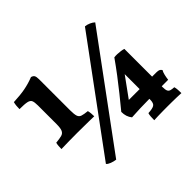

<svg xmlns="http://www.w3.org/2000/svg" viewBox="-162 -958 1195 1195"><g transform="rotate(-45 435.5 -360.5)"><path d="M232.5 -730Q247.5 -726 253 -716.7Q258.6 -707.4 258.6 -684.8V-411.1Q258.6 -376 264.1 -359.7Q269.5 -343.4 285.8 -338.2Q302 -333 333.1 -329.9Q336.1 -318.8 337.3 -306Q338.6 -293.1 338.6 -279Q318.1 -280 291.9 -280Q265.7 -280 239.3 -280.5Q212.9 -281 191.4 -281Q159.8 -281 119.9 -280.5Q80 -280 49.9 -279Q49.9 -291.6 50.9 -305.2Q51.9 -318.8 54.9 -329.9Q88 -333 106 -337.9Q124 -342.9 131.1 -359.2Q138.3 -375.4 138.3 -411.1V-574.4Q138.3 -603.4 132.6 -616.9Q126.9 -630.4 106.4 -634.9Q86 -639.4 41 -639.4Q41 -654 42.3 -667.9Q43.6 -681.8 47.1 -695Q106 -697.4 149.1 -705.6Q192.2 -713.9 232.5 -730ZM244.2 8.5Q225.5 6.1 206.4 -1.1Q187.2 -8.4 180.2 -18L693.2 -715.6Q710.5 -714.1 728.3 -706.1Q746 -698.1 756.2 -688ZM585.3 2.5Q585.3 -12.7 586.3 -28.7Q587.3 -44.8 590.9 -54.5Q626.9 -56 642.4 -64.9Q658 -73.7 658 -106.3V-375.5L693.8 -379.7L537.5 -164.2L529.1 -198.8H804.7Q819.9 -198.8 828.1 -195.3Q836.4 -191.7 842.5 -182Q835.5 -170.6 831 -151.4Q826.5 -132.2 824.5 -114.3Q743.2 -114.3 682.1 -113.6Q621 -112.8 576.6 -111.6Q532.2 -110.3 500.1 -107.9Q476.3 -136.7 476.8 -179.3Q514.5 -225 549.6 -268.8Q584.8 -312.7 618.6 -357.2Q652.4 -401.7 686.4 -450Q698.5 -451.6 713.3 -451.1Q728.1 -450.6 742.8 -448.5Q757.6 -446.5 767.6 -443V-106.3Q767.6 -83.1 772.6 -72.5Q777.6 -61.9 788.9 -58.7Q800.2 -55.5 818.7 -54.5Q822.3 -42.3 823.2 -27Q824.2 -11.7 824.2 2.5Q809 1.5 786.4 1Q763.7 0.5 741.3 0.2Q718.9 0 702.9 0Q686.9 0 664.8 0.2Q642.8 0.5 621.1 1Q599.5 1.5 585.3 2.5Z"/></g></svg>

Font: Vollkorn
Style: Regular
Weight: 400
Designer: Friedrich Althausen
Foundry: Friedrich Althausen
Version: Version 5.001